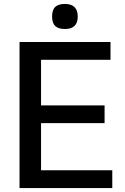

<svg xmlns="http://www.w3.org/2000/svg" viewBox="-20 -953 631 973"><path d="M309 -806Q276 -806 260 -821Q244 -836 244 -869Q244 -903 260 -918Q276 -933 309 -933Q374 -933 374 -869Q374 -806 309 -806ZM79 -740H540V-650H188V-419H510V-329H188V-90H549V0H79Z"/></svg>

Font: Encode Sans Narrow
Style: Medium
Weight: 500
Designer: Pablo Impallari, Andres Torresi
Foundry: Pablo Impallari, Andres Torresi
Version: Version 1.000; ttfautohint (v1.00) -l 8 -r 50 -G 200 -x 14 -